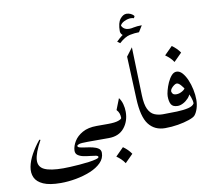

<svg xmlns="http://www.w3.org/2000/svg" viewBox="-99 -861 1337 1200"><g transform="rotate(-10 569.5 -260.5)"><path d="M515.1 -87.9Q526.4 -87.9 532.5 -74.5Q538.6 -61 538.6 -43.9Q538.6 -26.9 532.7 -13.4Q526.9 0 515.1 0H401.9Q358.4 0 345.7 4.6Q333 9.3 333 14.6Q333 22.5 347.4 26.1Q361.8 29.8 383.3 32.5Q404.8 35.2 426.3 40Q447.8 44.9 462.2 54.7Q476.6 64.5 476.6 83Q476.6 118.2 450.2 144.8Q423.8 171.4 381.1 189Q338.4 206.5 288.6 215.6Q238.8 224.6 192.4 224.6Q121.1 224.6 81.5 207Q42 189.5 28.6 159.7Q15.1 129.9 22.2 92.3Q29.3 54.7 51.8 13.9Q74.2 -26.9 106 -65.4L112.8 -63Q70.8 13.2 68.1 56.9Q65.4 100.6 103.8 118.7Q142.1 136.7 223.1 136.7Q238.8 136.7 266.4 135.5Q293.9 134.3 325.7 131.8Q357.4 129.4 386 125.5Q414.6 121.6 432.9 116.5Q451.2 111.3 451.2 105Q451.2 97.7 436.8 94.7Q422.4 91.8 401.1 89.8Q379.9 87.9 358.6 83.5Q337.4 79.1 323.5 68.8Q309.6 58.6 310.5 38.6Q312 11.2 329.6 -18.1Q347.2 -47.4 383.1 -67.6Q418.9 -87.9 474.1 -87.9Z M515.1 -87.9H545.9Q589.8 -87.9 611.6 -95.7Q633.3 -103.5 633.3 -110.8Q633.3 -125.5 628.9 -138.9Q624.5 -152.3 613.3 -164.1L641.1 -234.9Q655.3 -216.3 661.6 -192.1Q668 -168 668 -144Q668 -83.5 633.5 -41.7Q599.1 0 535.2 0H515.1Q502.9 0 497.1 -14.2Q491.2 -28.3 491.2 -45.4Q491.2 -62.5 497.1 -75.2Q502.9 -87.9 515.1 -87.9ZM612.3 71.3Q643.6 93.3 663.1 122.1L612.3 172.9Q602.5 157.7 589.6 145.3Q576.7 132.8 561.5 122.1Z M743.2 -612.3Q718.8 -625.5 718.8 -645.5Q718.8 -698.7 737.8 -722.4Q756.8 -746.1 778.3 -746.1Q792 -746.1 805.4 -740Q818.8 -733.9 826.2 -722.7L819.8 -710.4Q811.5 -713.9 800.3 -713.9Q780.8 -713.9 758.5 -703.4Q736.3 -692.9 729.5 -673.8L731.4 -685.1Q732.9 -671.4 745.8 -660.9Q758.8 -650.4 781.2 -650.4Q792 -650.4 805.2 -653.3ZM860.8 -658.7 835.9 -618.7Q808.6 -618.7 777.3 -612.3Q746.1 -606 708.5 -571.8L691.4 -584Q724.6 -618.2 762.5 -638.4Q800.3 -658.7 860.8 -658.7Z M894 0Q827.1 0 789.8 -48.3Q752.4 -96.7 747.6 -212.4L736.3 -481.4L775.9 -533.7L785.2 -227.5Q787.1 -169.4 801.5 -139.4Q815.9 -109.4 840.1 -98.6Q864.3 -87.9 894 -87.9Q908.7 -87.9 916 -74.5Q923.3 -61 923.3 -43.9Q923.3 -26.9 916 -13.4Q908.7 0 894 0Z M893.6 0Q878.9 0 872.8 -14.2Q866.7 -28.3 866.7 -42Q866.7 -57.1 872.8 -72.5Q878.9 -87.9 893.6 -87.9Q939.9 -87.9 983.2 -89.4Q1026.4 -90.8 1056.6 -98.1Q1086.9 -105.5 1094.7 -122.1Q1094.7 -138.7 1086.2 -162.1Q1077.6 -185.5 1064.2 -208.5Q1050.8 -231.4 1036.9 -246.8Q1022.9 -262.2 1011.7 -262.2Q1005.4 -262.2 995.4 -255.4Q985.4 -248.5 977.5 -238.8Q969.7 -229 969.7 -219.7Q969.7 -215.3 975.3 -205.8Q981 -196.3 1000.5 -196.3Q1018.6 -196.3 1038.1 -208Q1057.6 -219.7 1059.6 -234.4L1082 -192.9Q1077.6 -174.3 1063 -158.2Q1048.3 -142.1 1029.8 -132.6Q1011.2 -123 995.6 -123Q964.4 -123 953.6 -141.4Q942.9 -159.7 942.9 -193.8Q942.9 -206.5 949 -230Q955.1 -253.4 965.8 -277.6Q976.6 -301.8 991.2 -318.6Q1005.9 -335.4 1023.4 -335.4Q1043 -335.4 1059.6 -317.1Q1076.2 -298.8 1088.9 -269.5Q1101.6 -240.2 1108.6 -206.3Q1115.7 -172.4 1115.7 -141.6Q1115.7 -111.8 1107.2 -85.4Q1098.6 -59.1 1085.9 -44.9Q1076.7 -34.7 1046.4 -24.2Q1016.1 -13.7 975.6 -6.8Q935.1 0 893.6 0ZM1022.5 -498.5Q1053.7 -476.6 1073.2 -447.8L1022.5 -397Q1012.7 -412.1 999.8 -424.6Q986.8 -437 971.7 -447.8Z"/></g></svg>

Font: Lateef
Style: Regular
Weight: 400
Designer: SIL International
Foundry: SIL International
Version: Version 4.200